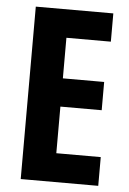

<svg xmlns="http://www.w3.org/2000/svg" viewBox="-52 -753 531 792"><g transform="rotate(5 213.5 -357.0)"><path d="M385 0V-119H201V-312H372V-429H201V-597H385V-714H64V0Z"/></g></svg>

Font: Noto Sans Hebrew ExtraCondensed
Style: Bold
Weight: 700
Width: 2
Designer: Monotype Design Team
Foundry: Monotype Imaging Inc.
Version: Version 2.004